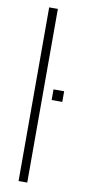

<svg xmlns="http://www.w3.org/2000/svg" viewBox="-91 -835 394 871"><g transform="rotate(10 106.0 -400.0)"><path d="M62 0V-800H102V0ZM146 -388V-437H195V-388Z"/></g></svg>

Font: Big Shoulders Stencil Text Thin Thin
Style: Regular
Weight: 250
Version: Version 2.001